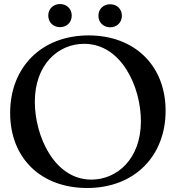

<svg xmlns="http://www.w3.org/2000/svg" viewBox="-20 -916 870 950"><path d="M410.9 14.2C646.7 14.2 799.4 -144.9 799.4 -367.9C799.4 -592.3 645.2 -740.8 418.7 -740.8C185 -740.8 30.2 -583.1 30.2 -357.2C30.2 -131.4 185 14.2 410.9 14.2ZM152.3 -412.3C152.3 -595.5 266.7 -699.2 396.3 -699.2C582 -699.2 677.2 -484.4 677.2 -316.4C677.2 -128.6 558.2 -27.3 432.2 -27.3C247.5 -27.3 152.3 -245 152.3 -412.3ZM218.8 -838.8C218.8 -805 244 -781.6 277 -781.6C310 -781.6 334.9 -805 334.9 -838.8C334.9 -872.5 310 -896 277 -896C244 -896 218.8 -872.5 218.8 -838.8ZM467 -838.1C467 -804.3 492.2 -780.9 524.9 -780.9C557.9 -780.9 583.1 -804.3 583.1 -838.1C583.1 -871.8 557.9 -895.2 524.9 -894.9C492.2 -895.2 467 -871.8 467 -838.1Z"/></svg>

Font: Margiela Serif Medium
Style: Regular
Weight: 500
Designer: Andreas Faust, Stefan Endress
Version: Version 1.002;FEAKit 1.0